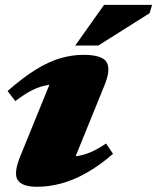

<svg xmlns="http://www.w3.org/2000/svg" viewBox="-20 -736 632 772"><path d="M62 -109 203 -455 247 -397.5Q205 -399.5 173 -394.2Q141 -389 110.2 -373.8Q79.5 -358.5 41.5 -329.5L10.5 -370Q73 -425 125.2 -457Q177.5 -489 224 -502.2Q270.5 -515.5 314.5 -515.5Q392.5 -515.5 409.2 -485.2Q426 -455 399.5 -391.5L258 -43.5L205.5 -106.5Q249.5 -103.5 282.5 -107.5Q315.5 -111.5 344.8 -124.2Q374 -137 406.5 -159L434.5 -117.5Q379 -69.5 326.8 -40.2Q274.5 -11 225.2 2Q176 15 129 15Q68.5 15 51 -12.2Q33.5 -39.5 62 -109ZM282.5 -553 398.5 -716.5H591.5L581.5 -683L375.5 -553Z"/></svg>

Font: Newsreader 9pt ExtraBold
Style: Italic
Weight: 800
Italic angle: -17°
Designer: Hugues Gentile
Foundry: Production Type
Version: Version 1.003